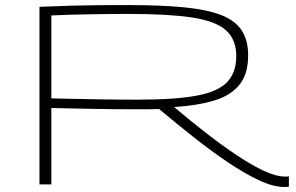

<svg xmlns="http://www.w3.org/2000/svg" viewBox="-20 -729 1169 759"><path d="M1103 10Q1060 10 1003.5 -16.5Q947 -43 881.5 -87Q816 -131 746.5 -186Q677 -241 609 -298Q587 -297 563 -297Q539 -297 516 -297Q438 -297 355.5 -298.5Q273 -300 183 -302V0H136V-702Q205 -705 259.5 -706.5Q314 -708 367 -708.5Q420 -709 485 -709Q617 -709 708.5 -700Q800 -691 855.5 -669Q911 -647 936 -608Q961 -569 961 -510Q961 -437 927 -394.5Q893 -352 828 -332Q763 -312 668 -306Q732 -252 795 -203Q858 -154 916.5 -115Q975 -76 1023.5 -53.5Q1072 -31 1106 -31Q1109 -31 1113.5 -31Q1118 -31 1122 -32V9Q1117 10 1112 10Q1107 10 1103 10ZM524 -335Q673 -335 758 -351Q843 -367 878.5 -405Q914 -443 914 -507Q914 -573 873 -609.5Q832 -646 738.5 -660Q645 -674 487 -674Q438 -674 401.5 -673.5Q365 -673 333 -672.5Q301 -672 265.5 -671Q230 -670 183 -668V-340Q277 -338 360.5 -336.5Q444 -335 524 -335Z"/></svg>

Font: Georama ExtraExtended ExtraLight
Style: Regular
Weight: 200
Width: 8
Designer: Jean-Baptiste Levee
Foundry: Production Type
Version: Version 1.000